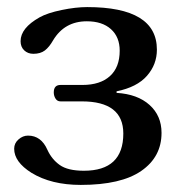

<svg xmlns="http://www.w3.org/2000/svg" viewBox="-20 -522 515 542"><path d="M113.8 -99.1Q126 -72.3 148.7 -56.2Q171.4 -40 216.8 -40Q328.1 -40 328.1 -145Q328.1 -235.8 210.9 -235.8H150.9Q141.6 -235.8 136.7 -243.7Q131.8 -251.5 131.8 -261.2Q131.8 -282.2 150.9 -282.2H212.9Q262.7 -282.2 290.3 -307.1Q317.9 -332 317.9 -378.9Q317.9 -417.5 293.2 -439.7Q268.6 -461.9 225.1 -461.9Q162.1 -461.9 129.9 -408.2Q119.1 -389.2 106.7 -379.6Q94.2 -370.1 74.2 -370.1Q58.6 -370.1 48.3 -379.9Q38.1 -389.6 38.1 -405.8Q38.1 -442.9 91.8 -473.1Q113.8 -485.4 153.8 -493.7Q193.8 -502 226.1 -502Q422.9 -502 422.9 -381.8Q422.9 -339.8 394.8 -307.9Q366.7 -275.9 309.1 -264.2V-259.8Q368.2 -256.3 402.1 -225.8Q436 -195.3 436 -147Q436 -79.1 378.9 -39.6Q321.8 0 208 0Q124.5 0 68.8 -34.2Q20 -64.9 20 -102.1Q20 -117.7 32.2 -128.4Q44.4 -139.2 59.1 -139.2Q96.2 -139.2 113.8 -99.1Z"/></svg>

Font: Marmelad
Style: Regular
Weight: 400
Designer: Manvel Shmavonyan
Foundry: Cyreal (www.cyreal.org)
Version: Version 1.000